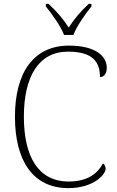

<svg xmlns="http://www.w3.org/2000/svg" viewBox="-20 -959 604 989"><path d="M310 -779H358C375 -824 420 -888 451 -926V-939H437C390 -895 364 -863 334 -817C304 -863 277 -895 230 -939H216V-926C247 -888 293 -824 310 -779ZM332 10C464 10 524 -62 524 -89C524 -102 519 -112 510 -117C484 -67 433 -24 334 -24C176 -24 103 -154 103 -358C103 -564 179 -693 330 -693C458 -693 495 -640 495 -562C516 -562 530 -580 530 -610C530 -668 475 -724 335 -724C153 -724 57 -585 57 -358C57 -132 149 10 332 10Z"/></svg>

Font: Noto Serif Gurmukhi ExtraLight
Style: Regular
Weight: 200
Designer: Vaibhav Singh and the Monotype Design Team
Foundry: Monotype Imaging Inc.
Version: Version 2.004